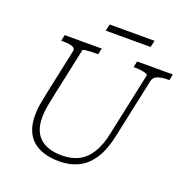

<svg xmlns="http://www.w3.org/2000/svg" viewBox="-151 -1002 1121 1158"><g transform="rotate(20 409.0 -423.0)"><path d="M189 -352Q180 -311 175 -283Q170 -255 168 -235Q166 -215 166 -196Q166 -151 179 -118Q192 -85 216.5 -64Q241 -43 275.5 -32.5Q310 -22 354 -22Q417 -22 462.5 -45.5Q508 -69 539 -119Q570 -169 586 -248L672 -651Q673 -657 660 -661.5Q647 -666 627.5 -668.5Q608 -671 589 -671H580L589 -710H818L810 -671H799Q762 -671 736 -661.5Q710 -652 704 -626L622 -242Q603 -151 565.5 -93.5Q528 -36 474 -9.5Q420 17 352 17Q298 17 255 4Q212 -9 182 -35Q152 -61 136.5 -101Q121 -141 121 -195Q121 -212 122.5 -232Q124 -252 129.5 -281Q135 -310 144 -354L204 -635Q208 -650 198 -657.5Q188 -665 170 -668Q152 -671 127 -671H116L124 -710H362L353 -671H344Q325 -671 304.5 -670Q284 -669 270 -667Q256 -665 255 -661ZM357 -863H645L635 -820H347Z"/></g></svg>

Font: Roboto Serif Thin
Style: Italic
Weight: 250
Italic angle: -10°
Version: Version 1.007